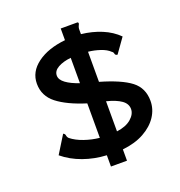

<svg xmlns="http://www.w3.org/2000/svg" viewBox="-127 -758 853 911"><g transform="rotate(-20 300.0 -302.5)"><path d="M279 46V-11Q218 -14 162 -34Q106 -54 64 -89L119 -178Q128 -174 129 -165.5Q130 -157 137 -150Q162 -130 199.5 -117Q237 -104 276 -100V-274Q183 -303 133 -342Q83 -381 83 -443Q83 -503 137 -543Q191 -583 279 -592V-651H364Q368 -649 368 -645Q368 -642 364.5 -635.5Q361 -629 360 -620V-593Q415 -587 462 -567.5Q509 -548 542 -515L490 -442Q479 -443 477.5 -451.5Q476 -460 469 -464Q453 -480 423 -490Q393 -500 363 -503V-351Q467 -321 514.5 -284.5Q562 -248 562 -183Q562 -141 538 -104.5Q514 -68 469 -43Q424 -18 360 -11V46ZM276 -376V-504Q237 -500 211 -485.5Q185 -471 185 -447Q185 -426 209.5 -408Q234 -390 276 -376ZM363 -101Q410 -107 436 -129.5Q462 -152 462 -178Q462 -205 436.5 -223Q411 -241 363 -253Z"/></g></svg>

Font: Inconsolata Expanded Bold
Style: Regular
Weight: 700
Width: 7
Monospace: yes
Designer: Raph Levien, Cyreal, Brenton Simpson
Foundry: Raph Levien, Cyreal, Google
Version: Version 3.001; ttfautohint (v1.8.2.53-6de2)